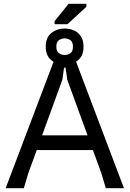

<svg xmlns="http://www.w3.org/2000/svg" viewBox="-20 -996 686 1016"><path d="M269 -868V-884L343 -976H437V-960L337 -868ZM322 -653Q282 -653 252 -677Q222 -701 222 -749Q222 -798 252 -821.5Q282 -845 322 -845Q350 -845 372.5 -834.5Q395 -824 408.5 -803Q422 -782 422 -749Q422 -701 392.5 -677Q363 -653 322 -653ZM322 -705Q339 -705 352.5 -714.5Q366 -724 366 -749Q366 -774 352.5 -783.5Q339 -793 322 -793Q306 -793 292 -783.5Q278 -774 278 -749Q278 -724 292 -714.5Q306 -705 322 -705ZM10 0 275 -700H371L636 0H540L516 -80L336 -574L327 -638H319L310 -574L130 -80L106 0ZM132 -202V-280H512V-202Z"/></svg>

Font: AR One Sans
Style: Regular
Weight: 400
Designer: Niteesh Yadav
Foundry: Niteesh Yadav
Version: Version 1.001;gftools[0.9.33]